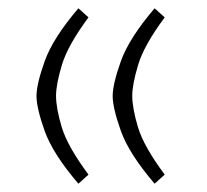

<svg xmlns="http://www.w3.org/2000/svg" viewBox="-20 -440 502 465"><path d="M252.9 -207.5Q252.9 -236.3 272.9 -292.2Q293 -348.1 354.5 -419.9L378.9 -397.9Q328.6 -330.1 314.5 -282.7Q300.3 -235.4 300.3 -208Q300.3 -178.2 314.2 -131.8Q328.1 -85.4 378.9 -17.1L354.5 4.9Q292.5 -67.4 272.7 -123Q252.9 -178.7 252.9 -207.5ZM68.4 -207.5Q68.4 -236.3 88.4 -292.2Q108.4 -348.1 169.9 -419.9L194.3 -397.9Q144 -330.1 129.9 -282.7Q115.7 -235.4 115.7 -208Q115.7 -178.2 129.6 -131.8Q143.6 -85.4 194.3 -17.1L169.9 4.9Q107.9 -67.4 88.1 -123Q68.4 -178.7 68.4 -207.5Z"/></svg>

Font: Vazir Thin FD
Style: Thin-FD
Weight: 100
Designer: Saber Rastikerdar
Foundry: Saber Rastikerdar
Version: Version 30.0.0